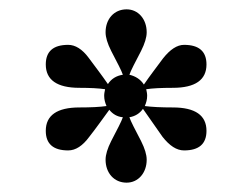

<svg xmlns="http://www.w3.org/2000/svg" viewBox="-20 -714 540 411"><path d="M203 -509C203 -501 205 -494 208 -487C194 -485 175 -484 150 -484C102 -484 78 -467 78 -434C78 -406 94 -392 126 -392C142 -392 157 -402 171 -421C186 -440 200 -460 214 -479C221 -470 231 -464 243 -463C240 -454 231 -437 218 -412C210 -396 206 -383 206 -372C206 -344 224 -323 251 -323C276 -323 294 -344 294 -372C294 -383 290 -396 282 -412C269 -437 260 -454 257 -463C269 -465 279 -471 286 -481L328 -421C343 -402 358 -392 374 -392C406 -392 422 -406 422 -434C422 -467 398 -484 350 -484C325 -484 305 -485 290 -487C293 -494 295 -501 295 -509C295 -514 294 -518 293 -523C306 -525 325 -526 350 -526C398 -526 422 -543 422 -576C422 -604 406 -618 374 -618C359 -618 344 -608 329 -589C315 -570 301 -552 288 -533C281 -544 270 -551 257 -554C260 -563 269 -580 282 -605C290 -621 294 -634 294 -645C294 -673 276 -694 251 -694C224 -694 206 -673 206 -645C206 -634 210 -621 218 -605C231 -580 240 -563 243 -554C229 -552 218 -545 211 -534C198 -553 184 -571 170 -590C156 -609 141 -618 126 -618C94 -618 78 -604 78 -576C78 -543 102 -526 150 -526C173 -526 192 -525 205 -523C204 -518 203 -514 203 -509Z"/></svg>

Font: GFS Ignacio
Style: Regular
Weight: 400
Designer: George D. Matthiopoulos
Foundry: George D. Matthiopoulos
Version: Version 1.000